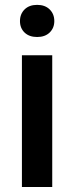

<svg xmlns="http://www.w3.org/2000/svg" viewBox="-20 -750 297 770"><path d="M197.8 -665.5Q197.8 -637.7 179.2 -619.6Q160.6 -601.6 128.9 -601.6Q97.2 -601.6 78.6 -619.4Q60.1 -637.2 60.1 -665.5Q60.1 -693.8 78.6 -712.2Q97.2 -730.5 128.9 -730.5Q160.6 -730.5 179.2 -712.2Q197.8 -693.8 197.8 -665.5ZM67.9 0V-528.3H189.5V0Z"/></svg>

Font: Heebo Medium
Style: Regular
Weight: 500
Designer: Oded Ezer
Foundry: Meir Sadan
Version: Version 2.001; ttfautohint (v1.5.14-ce02) -l 8 -r 50 -G 200 